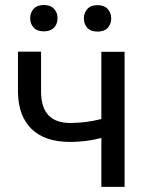

<svg xmlns="http://www.w3.org/2000/svg" viewBox="-20 -731 583 751"><path d="M467.3 0H376.5V-191.4Q316.9 -175.8 254.4 -175.8Q155.3 -175.8 103.3 -226.6Q51.3 -277.3 50.3 -371.1V-528.8H140.6V-368.2Q143.1 -250 254.4 -250Q316.9 -250 376.5 -265.6V-528.3H467.3ZM98.1 -659.7Q98.1 -681.6 111.6 -696.5Q125 -711.4 151.4 -711.4Q177.7 -711.4 191.4 -696.5Q205.1 -681.6 205.1 -659.7Q205.1 -637.7 191.4 -623Q177.7 -608.4 151.4 -608.4Q125 -608.4 111.6 -623Q98.1 -637.7 98.1 -659.7ZM308.1 -658.7Q308.1 -680.7 321.5 -695.8Q335 -710.9 361.3 -710.9Q387.7 -710.9 401.4 -695.8Q415 -680.7 415 -658.7Q415 -636.7 401.4 -622.1Q387.7 -607.4 361.3 -607.4Q335 -607.4 321.5 -622.1Q308.1 -636.7 308.1 -658.7Z"/></svg>

Font: Roboto-ThirdPerson-AD3FC
Style: ThirdPerson-AD3FC
Weight: 400
Designer: Google
Version: Version 2.137; 2017